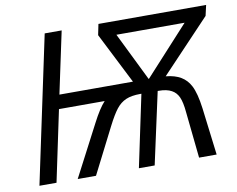

<svg xmlns="http://www.w3.org/2000/svg" viewBox="-78 -817 1133 919"><g transform="rotate(-10 489.0 -357.0)"><path d="M193.4 -713.9H275.9L211.9 -413.1H569.3L443.8 -661.1L454.6 -713.9H978L966.3 -662.6L728 -411.1Q772.9 -406.7 801.3 -389.6Q829.6 -372.6 845.7 -341.8Q865.2 -305.2 875 -229.5L903.3 0H817.9L794.4 -225.1Q790 -273.9 778.8 -298.8Q767.6 -323.7 745.6 -335.4Q722.2 -348.6 682.6 -348.6H678.2L602.1 0H525.4L599.1 -349.1H593.8Q550.8 -349.1 523.7 -337.4Q496.6 -325.7 476.3 -299.8Q456.1 -273.9 430.2 -223.1L316.9 0H228L358.4 -250Q391.6 -314.5 419.9 -345.2H197.8L125 0H42ZM647 -413.1 861.8 -647.9H530.3L645.5 -413.1Z"/></g></svg>

Font: Viking Open Sans
Style: Italic
Weight: 400
Italic angle: -12°
Foundry: Ascender Corporation
Version: Version 2.000